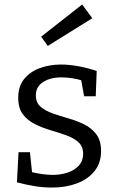

<svg xmlns="http://www.w3.org/2000/svg" viewBox="-20 -824 530 853"><path d="M139.3 -400Q139.3 -368.3 160.2 -350Q181 -331.7 214 -320.2Q247 -308.7 284.2 -298Q321.3 -287.3 354.3 -271.2Q387.3 -255 408.2 -227Q429 -199 429 -152.7Q429 -100.3 400.2 -64.2Q371.3 -28 321.8 -9.3Q272.3 9.3 210.7 9.3Q173.7 9.3 135 3.2Q96.3 -3 55.3 -14L62.3 -147.7H113L123.3 -49.7L114 -61Q137.3 -55 164.3 -51Q191.3 -47 213.7 -47Q249.7 -47 280.5 -57.3Q311.3 -67.7 330.3 -88.5Q349.3 -109.3 349.3 -140.3Q349.3 -173.3 328.5 -192.2Q307.7 -211 274.7 -222.8Q241.7 -234.7 205.2 -245.3Q168.7 -256 135.7 -272.3Q102.7 -288.7 81.8 -316Q61 -343.3 61 -389.7Q61 -440.7 87.5 -473.3Q114 -506 157.7 -521.7Q201.3 -537.3 251.3 -537.3Q285 -537.3 325.8 -530.2Q366.7 -523 409.7 -508.7L405.3 -396.3H353.7L338.7 -478.7L351.3 -464.7Q299 -480.3 253.3 -480.3Q204 -480.3 171.7 -459.7Q139.3 -439 139.3 -400ZM192.3 -620 162.7 -661 345 -804 390 -743Z"/></svg>

Font: Bitter Thin
Style: Regular
Weight: 100
Designer: Sol Matas, and Bitter project Authors
Foundry: Sol Matas
Version: Version 2.002